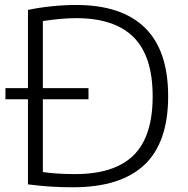

<svg xmlns="http://www.w3.org/2000/svg" viewBox="-20 -768 775 793"><path d="M674.5 -370Q674.5 -179.5 576.2 -87Q478 5.5 281 5.5Q233.5 5.5 190.8 2.8Q148 0 95.5 -6.5V-358H2.5V-404H95.5V-727Q143 -737 194.8 -742.2Q246.5 -747.5 294 -747.5Q482.5 -747.5 578.5 -653.5Q674.5 -559.5 674.5 -370ZM610.5 -370Q610.5 -535.5 532 -614.2Q453.5 -693 294.5 -693Q234.5 -693 157 -681V-404H345.5V-358H157V-57.5Q211.5 -49 291 -49Q452.5 -49 531.5 -126.5Q610.5 -204 610.5 -370Z"/></svg>

Font: Encode Sans Semi Expanded Light
Style: Regular
Weight: 300
Width: 6
Designer: Multiple Designers
Foundry: Impallari Type
Version: Version 2.000